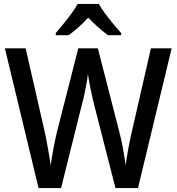

<svg xmlns="http://www.w3.org/2000/svg" viewBox="-20 -961 902 981"><path d="M857 -714 685 0H570L459 -434Q454 -454 448 -481.5Q442 -509 437 -536.5Q432 -564 429 -583Q428 -568 423.5 -542Q419 -516 413 -487Q407 -458 400 -433L292 0H177L5 -714H111L207 -294Q217 -248 225.5 -200Q234 -152 239 -115Q244 -155 253 -202Q262 -249 271 -287L380 -714H480L590 -286Q600 -248 608.5 -201.5Q617 -155 622 -115Q627 -156 636 -204Q645 -252 655 -294L751 -714ZM485 -941Q497 -919 517 -892Q537 -865 558.5 -839Q580 -813 599 -792V-781H532Q509 -798 482.5 -821Q456 -844 431 -871Q379 -815 330 -781H265V-792Q283 -813 304.5 -839.5Q326 -866 345.5 -892.5Q365 -919 377 -941Z"/></svg>

Font: Noto Sans Sinhala SemiCondensed Medium
Style: Regular
Weight: 500
Width: 4
Designer: Jelle Bosma - Monotype Design Team
Foundry: Monotype Imaging Inc.
Version: Version 2.006; ttfautohint (v1.8.4.7-5d5b)